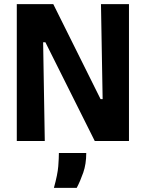

<svg xmlns="http://www.w3.org/2000/svg" viewBox="-20 -680 704 926"><path d="M61 0V-660H237L465 -202H475L467 -660H602V0H437L199 -476H188L196 0ZM240 226Q258 161 261 122Q264 83 264 58H396Q396 111 381.5 152.5Q367 194 350 226Z"/></svg>

Font: Bricolage Grotesque 24pt SemiCondensed
Style: Bold
Weight: 700
Width: 4
Designer: Mathieu Triay
Foundry: Atelier Triay
Version: Version 1.001;gftools[0.9.33.dev8+g029e19f]